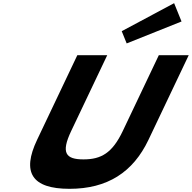

<svg xmlns="http://www.w3.org/2000/svg" viewBox="-20 -1172 1206 1207"><path d="M745.2 -976 776.4 -899 1121.2 -1037 1074.6 -1152ZM978.4 -825H1166.4L913.4 -293C816.5 -89 655 15 416.9 15C178.7 15 116.2 -89 213.2 -293L466.1 -825H654.1L427.3 -348C361.7 -210 393.5 -170 504.8 -170C616.1 -170 686 -210 751.6 -348Z"/></svg>

Font: Hussar
Style: BdSuprExtOblFive
Weight: 700
Foundry: Cannot Into Space Fonts
Version: Version 2.00